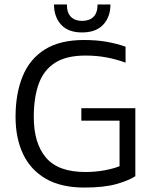

<svg xmlns="http://www.w3.org/2000/svg" viewBox="-20 -834 679 864"><path d="M349 -688Q287 -688 255 -723Q223 -758 223 -814H281Q281 -776 299.5 -758Q318 -740 349 -740Q382 -740 400.5 -758Q419 -776 419 -814H477Q477 -758 444.5 -723Q412 -688 349 -688ZM359 10Q255 10 186.5 -29.5Q118 -69 84 -140.5Q50 -212 50 -308Q50 -413 82 -491Q114 -569 182 -611.5Q250 -654 358 -654Q414 -654 459.5 -646Q505 -638 545 -624V-552Q505 -567 460 -575.5Q415 -584 365 -584Q278 -584 227 -551Q176 -518 154 -456Q132 -394 132 -308Q132 -189 187 -124.5Q242 -60 364 -60Q407 -60 447 -67Q487 -74 518 -86V-291H346V-347H589V-41Q560 -22 504.5 -6Q449 10 359 10Z"/></svg>

Font: Kanit Light
Style: Regular
Weight: 300
Designer: Katatrad Team
Foundry: CadsonDemak
Version: Version 2.000; ttfautohint (v1.8.3)